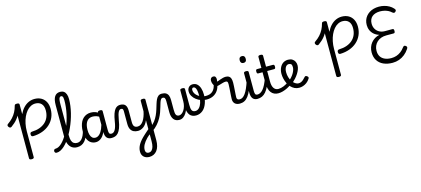

<svg xmlns="http://www.w3.org/2000/svg" viewBox="-99 -1967 7535 3434"><g transform="rotate(-15 3669.0 -250.0)"><path d="M418 -378Q398 -378 389 -388Q380 -398 380 -420Q380 -440 389 -450Q398 -460 416 -461Q494 -463 556.5 -485Q619 -507 663.5 -546.5Q708 -586 731 -641.5Q754 -697 754 -766Q754 -848 713.5 -890Q673 -932 603 -932Q558 -932 516.5 -910.5Q475 -889 441 -848.5Q407 -808 382 -753Q357 -698 343 -631Q329 -564 329 -490V-14Q329 0 318.5 7Q308 14 286 14Q264 14 253 7Q242 0 242 -14V-805Q224 -773 201 -744.5Q178 -716 150 -690.5Q122 -665 86 -639Q72 -630 58.5 -633Q45 -636 32 -654Q21 -671 23 -684Q25 -697 40 -707Q93 -743 132 -786Q171 -829 197.5 -879.5Q224 -930 239 -989Q243 -1005 253.5 -1010Q264 -1015 286 -1015Q307 -1015 318 -1008.5Q329 -1002 329 -988V-809Q360 -875 403 -921Q446 -967 498.5 -991Q551 -1015 609 -1015Q680 -1015 733 -985.5Q786 -956 815.5 -900.5Q845 -845 845 -767Q845 -682 814 -612Q783 -542 726 -490.5Q669 -439 590.5 -410Q512 -381 418 -378Z M747 17Q728 17 719 5.5Q710 -6 710 -20.5Q710 -35 719 -46.5Q728 -58 747 -58Q775 -58 804 -73Q833 -88 862 -115.5Q891 -143 919 -181.5Q947 -220 972.5 -267Q998 -314 1021 -368Q1044 -422 1062.5 -481Q1081 -540 1094.5 -602Q1108 -664 1115 -727Q1122 -790 1122 -852Q1122 -867 1135 -874.5Q1148 -882 1165 -882Q1182 -882 1195 -874.5Q1208 -867 1208 -852Q1208 -793 1199.5 -729.5Q1191 -666 1175 -600.5Q1159 -535 1136.5 -470.5Q1114 -406 1086.5 -345.5Q1059 -285 1027.5 -230Q996 -175 962 -130Q928 -85 892 -52Q856 -19 819.5 -1Q783 17 747 17ZM1128 17Q1070 17 1030 -12Q990 -41 969.5 -94Q949 -147 949 -217V-808Q949 -916 983 -967.5Q1017 -1019 1085 -1019Q1126 -1019 1153 -1000Q1180 -981 1194 -943.5Q1208 -906 1208 -852Q1208 -833 1195 -824Q1182 -815 1165 -815Q1148 -815 1135 -824Q1122 -833 1122 -852Q1122 -882 1118 -901Q1114 -920 1105 -929.5Q1096 -939 1082 -939Q1066 -939 1055 -925.5Q1044 -912 1039.5 -881Q1035 -850 1035 -798V-224Q1035 -165 1047.5 -128.5Q1060 -92 1085.5 -75Q1111 -58 1147 -58Q1161 -58 1167.5 -46.5Q1174 -35 1172.5 -20.5Q1171 -6 1160 5.5Q1149 17 1128 17Z M1128 17Q1114 17 1107.5 5.5Q1101 -6 1102.5 -20.5Q1104 -35 1115 -46.5Q1126 -58 1147 -58Q1172 -58 1194 -68.5Q1216 -79 1235.5 -101Q1255 -123 1271.5 -158Q1288 -193 1301 -244Q1304 -258 1317 -261.5Q1330 -265 1341.5 -259Q1353 -253 1350 -238Q1339 -173 1319 -125Q1299 -77 1271 -45.5Q1243 -14 1207 1.5Q1171 17 1128 17Z M1475 17Q1421 17 1380.5 -11Q1340 -39 1317.5 -94Q1295 -149 1295 -229Q1295 -281 1305 -326Q1315 -371 1333.5 -406.5Q1352 -442 1379.5 -467Q1407 -492 1442 -505.5Q1477 -519 1520 -519Q1563 -519 1603 -505Q1643 -491 1681 -464V-386Q1640 -418 1603 -429.5Q1566 -441 1532 -441Q1504 -441 1481 -432.5Q1458 -424 1440 -407Q1422 -390 1409.5 -365Q1397 -340 1390.5 -306.5Q1384 -273 1384 -232Q1384 -181 1395 -143Q1406 -105 1429 -84Q1452 -63 1489 -63Q1527 -63 1561.5 -95Q1596 -127 1622.5 -188Q1649 -249 1664 -335L1682 -266Q1670 -169 1638.5 -106Q1607 -43 1564 -13Q1521 17 1475 17ZM1763 17Q1737 17 1715.5 9Q1694 1 1678.5 -16Q1663 -33 1655 -61Q1647 -89 1647 -130V-488Q1647 -502 1657.5 -508.5Q1668 -515 1690 -515Q1711 -515 1722 -508.5Q1733 -502 1733 -489V-136Q1733 -93 1743.5 -75.5Q1754 -58 1782 -58Q1794 -58 1799.5 -46.5Q1805 -35 1803.5 -20.5Q1802 -6 1792 5.5Q1782 17 1763 17Z M1766 17Q1757 17 1752 5.5Q1747 -6 1748.5 -20.5Q1750 -35 1758 -46.5Q1766 -58 1782 -58Q1803 -58 1820 -69.5Q1837 -81 1851 -104.5Q1865 -128 1876 -165.5Q1887 -203 1895 -256Q1908 -339 1926 -390.5Q1944 -442 1966 -469.5Q1988 -497 2012.5 -507Q2037 -517 2062 -517Q2074 -517 2078.5 -505.5Q2083 -494 2081 -479.5Q2079 -465 2073.5 -453.5Q2068 -442 2059 -442Q2047 -442 2035 -435Q2023 -428 2011.5 -408Q2000 -388 1990 -352Q1980 -316 1970 -258Q1957 -170 1935.5 -115.5Q1914 -61 1887.5 -32Q1861 -3 1830 7Q1799 17 1766 17Z M2331 519Q2267 519 2228.5 483Q2190 447 2190 385Q2190 352 2199 320Q2208 288 2227.5 254.5Q2247 221 2277 186.5Q2307 152 2348 115Q2363 101 2377.5 88Q2392 75 2407.5 61.5Q2423 48 2439 34V-132Q2423 -93 2402 -64.5Q2381 -36 2356.5 -18.5Q2332 -1 2306.5 8Q2281 17 2255 17Q2208 17 2173 -0.5Q2138 -18 2118.5 -56Q2099 -94 2099 -156V-385Q2099 -415 2091 -428.5Q2083 -442 2059 -442Q2046 -442 2039.5 -453.5Q2033 -465 2032.5 -479.5Q2032 -494 2039 -505.5Q2046 -517 2061 -517Q2096 -517 2120 -507.5Q2144 -498 2158 -480Q2172 -462 2178.5 -435.5Q2185 -409 2185 -375V-161Q2185 -127 2193.5 -104.5Q2202 -82 2220.5 -71Q2239 -60 2267 -60Q2299 -60 2326 -77.5Q2353 -95 2374.5 -127Q2396 -159 2412 -202Q2428 -245 2438 -296V-489Q2438 -502 2448.5 -508.5Q2459 -515 2481 -515Q2503 -515 2514 -508.5Q2525 -502 2525 -489V260Q2525 321 2511.5 369.5Q2498 418 2472.5 451Q2447 484 2411 501.5Q2375 519 2331 519ZM2338 442Q2370 442 2392.5 421Q2415 400 2427 359Q2439 318 2439 256V130Q2428 138 2418.5 146Q2409 154 2400.5 162Q2392 170 2383 178Q2356 205 2337 230.5Q2318 256 2305 280Q2292 304 2285.5 328Q2279 352 2279 376Q2279 397 2285.5 411.5Q2292 426 2305.5 434Q2319 442 2338 442Z M2498 92Q2487 99 2476 93.5Q2465 88 2459 74Q2453 60 2457.5 43Q2462 26 2483 11Q2536 -24 2571 -70Q2606 -116 2629 -166.5Q2652 -217 2667.5 -267Q2683 -317 2696.5 -362Q2710 -407 2726.5 -442Q2743 -477 2768 -497Q2793 -517 2832 -517Q2847 -517 2854.5 -505.5Q2862 -494 2862 -479.5Q2862 -465 2854 -453.5Q2846 -442 2830 -442Q2810 -442 2796.5 -423Q2783 -404 2772 -370.5Q2761 -337 2749 -293.5Q2737 -250 2719 -200.5Q2701 -151 2672.5 -99.5Q2644 -48 2601.5 0.5Q2559 49 2498 92Z M3021 18Q2985 18 2958.5 6Q2932 -6 2914.5 -29.5Q2897 -53 2888 -86Q2879 -119 2879 -161V-367Q2879 -408 2867.5 -425Q2856 -442 2830 -442Q2817 -442 2810.5 -453.5Q2804 -465 2803.5 -479.5Q2803 -494 2810.5 -505.5Q2818 -517 2832 -517Q2882 -517 2911 -499Q2940 -481 2953 -446.5Q2966 -412 2966 -362V-186Q2966 -150 2969.5 -125.5Q2973 -101 2981.5 -87Q2990 -73 3003.5 -66.5Q3017 -60 3036 -60Q3060 -60 3084.5 -77.5Q3109 -95 3128.5 -126Q3148 -157 3159.5 -198Q3171 -239 3171 -287L3211 -264Q3205 -207 3189.5 -156Q3174 -105 3149.5 -66Q3125 -27 3092.5 -4.5Q3060 18 3021 18ZM3329 19Q3290 19 3260.5 6Q3231 -7 3211.5 -32.5Q3192 -58 3181.5 -97Q3171 -136 3171 -189V-489Q3171 -502 3181.5 -508.5Q3192 -515 3214 -515Q3236 -515 3247 -508.5Q3258 -502 3258 -489V-198Q3258 -162 3261.5 -136Q3265 -110 3274 -93.5Q3283 -77 3298.5 -69Q3314 -61 3338 -61Q3357 -61 3374.5 -69Q3392 -77 3407 -92.5Q3422 -108 3434 -129.5Q3446 -151 3454.5 -177Q3463 -203 3467.5 -233.5Q3472 -264 3472 -297Q3472 -366 3464 -405.5Q3456 -445 3441.5 -461.5Q3427 -478 3408 -478Q3390 -478 3383 -492.5Q3376 -507 3382.5 -521.5Q3389 -536 3410 -536Q3461 -536 3494 -505Q3527 -474 3543 -422Q3559 -370 3559 -307Q3559 -262 3552 -221Q3545 -180 3531.5 -143.5Q3518 -107 3499 -77.5Q3480 -48 3454 -26.5Q3428 -5 3396.5 7Q3365 19 3329 19Z M3584 -207Q3534 -207 3485 -224Q3436 -241 3396.5 -271.5Q3357 -302 3333 -343Q3309 -384 3309 -430Q3309 -476 3336.5 -506Q3364 -536 3410 -536Q3423 -536 3428 -521.5Q3433 -507 3428.5 -492.5Q3424 -478 3409 -478Q3396 -478 3387 -467.5Q3378 -457 3378 -437Q3378 -404 3396 -374Q3414 -344 3444 -321.5Q3474 -299 3511 -286Q3548 -273 3586 -273Q3669 -273 3713 -314Q3757 -355 3770 -418Q3774 -436 3791 -440.5Q3808 -445 3823.5 -439Q3839 -433 3836 -418Q3827 -356 3794 -308Q3761 -260 3708 -233.5Q3655 -207 3584 -207Z M4139 17Q4113 17 4090.5 10Q4068 3 4052 -11Q4036 -25 4027 -46Q4018 -67 4018 -95Q4018 -121 4020.5 -156.5Q4023 -192 4025.5 -231Q4028 -270 4030.5 -307Q4033 -344 4033 -371Q4033 -406 4024.5 -417.5Q4016 -429 3993 -429Q3967 -429 3933.5 -419Q3900 -409 3868 -399.5Q3836 -390 3816 -390Q3798 -390 3782 -409Q3766 -428 3755.5 -456Q3745 -484 3745 -511Q3745 -529 3751.5 -543.5Q3758 -558 3770.5 -566.5Q3783 -575 3803 -575Q3831 -575 3842 -556.5Q3853 -538 3853 -514Q3853 -502 3850.5 -490.5Q3848 -479 3844 -469Q3853 -469 3871.5 -475.5Q3890 -482 3914 -491Q3938 -500 3964.5 -506.5Q3991 -513 4015 -513Q4050 -513 4073 -500Q4096 -487 4107.5 -457.5Q4119 -428 4119 -377Q4119 -350 4116.5 -312Q4114 -274 4111.5 -234.5Q4109 -195 4106.5 -161Q4104 -127 4104 -107Q4104 -84 4116.5 -71Q4129 -58 4158 -58Q4172 -58 4179 -46.5Q4186 -35 4184.5 -20.5Q4183 -6 4172 5.5Q4161 17 4139 17Z M4140 17Q4126 17 4119.5 5.5Q4113 -6 4114.5 -20.5Q4116 -35 4127 -46.5Q4138 -58 4159 -58Q4186 -58 4211 -73.5Q4236 -89 4261 -123Q4286 -157 4311 -212.5Q4336 -268 4362 -348Q4367 -362 4379.5 -362Q4392 -362 4402 -353.5Q4412 -345 4408 -332Q4384 -240 4356.5 -174Q4329 -108 4297 -65.5Q4265 -23 4226.5 -3Q4188 17 4140 17Z M4468 17Q4441 17 4419.5 9Q4398 1 4383 -16Q4368 -33 4359.5 -61Q4351 -89 4351 -130V-489Q4351 -502 4361.5 -508.5Q4372 -515 4393 -515Q4415 -515 4426 -508.5Q4437 -502 4437 -489V-136Q4437 -93 4448 -75.5Q4459 -58 4487 -58Q4501 -58 4508 -46.5Q4515 -35 4513 -20.5Q4511 -6 4500 5.5Q4489 17 4468 17ZM4392 -669Q4364 -669 4349.5 -684.5Q4335 -700 4335 -731Q4335 -763 4349.5 -779Q4364 -795 4392 -795Q4419 -795 4433 -779Q4447 -763 4447 -731Q4448 -700 4433.5 -684.5Q4419 -669 4392 -669Z M4465 17Q4451 17 4444.5 5.5Q4438 -6 4439.5 -20.5Q4441 -35 4452 -46.5Q4463 -58 4484 -58Q4511 -58 4537.5 -71.5Q4564 -85 4589.5 -114.5Q4615 -144 4640 -193Q4665 -242 4689 -312Q4694 -326 4707 -326Q4720 -326 4730 -317.5Q4740 -309 4736 -296Q4711 -213 4683 -153.5Q4655 -94 4623 -56.5Q4591 -19 4552 -1Q4513 17 4465 17Z M4854 17Q4810 17 4777 1.5Q4744 -14 4721 -44Q4698 -74 4686.5 -118Q4675 -162 4675 -219V-420H4597Q4582 -420 4576 -429Q4570 -438 4570 -460Q4570 -483 4576 -491.5Q4582 -500 4597 -500H4675V-704Q4675 -717 4685.5 -723.5Q4696 -730 4717 -730Q4739 -730 4750 -723.5Q4761 -717 4761 -704V-500H4888Q4903 -500 4909.5 -491.5Q4916 -483 4916 -460Q4916 -438 4909.5 -429Q4903 -420 4888 -420H4761V-225Q4761 -186 4768 -155.5Q4775 -125 4789 -103.5Q4803 -82 4824 -70Q4845 -58 4873 -58Q4887 -58 4894 -46.5Q4901 -35 4899 -20.5Q4897 -6 4886 5.5Q4875 17 4854 17Z M4853 17Q4834 17 4827.5 5.5Q4821 -6 4825 -20.5Q4829 -35 4841 -46.5Q4853 -58 4872 -58Q4921 -58 4974.5 -80Q5028 -102 5072 -139Q5084 -148 5095 -144Q5106 -140 5112 -129Q5118 -118 5117.5 -105Q5117 -92 5107 -84Q5069 -52 5024 -29.5Q4979 -7 4935 5Q4891 17 4853 17Z M5070 -131Q5090 -145 5108.5 -161.5Q5127 -178 5141 -195Q5167 -223 5185 -253Q5203 -283 5213 -312.5Q5223 -342 5223 -369Q5223 -410 5207.5 -425Q5192 -440 5163 -440Q5148 -440 5133.5 -432.5Q5119 -425 5107.5 -409Q5096 -393 5089 -368Q5082 -343 5082 -309Q5082 -262 5095 -218Q5108 -174 5131.5 -139Q5155 -104 5185.5 -83Q5216 -62 5250 -62Q5276 -62 5297.5 -72.5Q5319 -83 5338.5 -100.5Q5358 -118 5377 -140Q5389 -156 5402 -155Q5415 -154 5429 -143Q5443 -132 5446 -121Q5449 -110 5440 -96Q5414 -55 5380 -30Q5346 -5 5310 6.5Q5274 18 5239 18Q5192 18 5153.5 -1Q5115 -20 5085 -53Q5055 -86 5035 -128Q5015 -170 5004.5 -215.5Q4994 -261 4994 -305Q4994 -341 5002 -373Q5010 -405 5025 -432Q5040 -459 5061.5 -478.5Q5083 -498 5110.5 -508.5Q5138 -519 5170 -519Q5218 -519 5249.5 -499.5Q5281 -480 5296.5 -448Q5312 -416 5312 -378Q5312 -342 5298 -304.5Q5284 -267 5260.5 -230Q5237 -193 5205 -158Q5184 -135 5159.5 -113Q5135 -91 5108 -72Z M6107 -378Q6087 -378 6078 -388Q6069 -398 6069 -420Q6069 -440 6078 -450Q6087 -460 6105 -461Q6183 -463 6245.5 -485Q6308 -507 6352.5 -546.5Q6397 -586 6420 -641.5Q6443 -697 6443 -766Q6443 -848 6402.5 -890Q6362 -932 6292 -932Q6247 -932 6205.5 -910.5Q6164 -889 6130 -848.5Q6096 -808 6071 -753Q6046 -698 6032 -631Q6018 -564 6018 -490V-14Q6018 0 6007.5 7Q5997 14 5975 14Q5953 14 5942 7Q5931 0 5931 -14V-805Q5913 -773 5890 -744.5Q5867 -716 5839 -690.5Q5811 -665 5775 -639Q5761 -630 5747.5 -633Q5734 -636 5721 -654Q5710 -671 5712 -684Q5714 -697 5729 -707Q5782 -743 5821 -786Q5860 -829 5886.5 -879.5Q5913 -930 5928 -989Q5932 -1005 5942.5 -1010Q5953 -1015 5975 -1015Q5996 -1015 6007 -1008.5Q6018 -1002 6018 -988V-809Q6049 -875 6092 -921Q6135 -967 6187.5 -991Q6240 -1015 6298 -1015Q6369 -1015 6422 -985.5Q6475 -956 6504.5 -900.5Q6534 -845 6534 -767Q6534 -682 6503 -612Q6472 -542 6415 -490.5Q6358 -439 6279.5 -410Q6201 -381 6107 -378Z M6969 19Q6872 19 6800.5 -13.5Q6729 -46 6690 -108Q6651 -170 6651 -257Q6651 -307 6666 -351Q6681 -395 6709.5 -430.5Q6738 -466 6777.5 -490.5Q6817 -515 6866 -526Q6812 -542 6773 -575Q6734 -608 6713.5 -654Q6693 -700 6693 -752Q6693 -800 6707 -840.5Q6721 -881 6747 -913Q6773 -945 6809 -968Q6845 -991 6890 -1003Q6935 -1015 6986 -1015Q7038 -1015 7085 -1003Q7132 -991 7173 -968Q7214 -945 7245 -911Q7264 -892 7264 -877Q7264 -862 7246 -847Q7232 -836 7219.5 -838.5Q7207 -841 7190 -855Q7166 -878 7134.5 -894Q7103 -910 7065 -919Q7027 -928 6983 -928Q6937 -928 6899.5 -916Q6862 -904 6836.5 -882Q6811 -860 6797.5 -827Q6784 -794 6784 -753Q6784 -699 6808 -656.5Q6832 -614 6876 -589Q6920 -564 6979 -564H7118Q7133 -564 7139.5 -555.5Q7146 -547 7146 -524Q7146 -502 7139.5 -493Q7133 -484 7118 -484H6983Q6930 -484 6886 -468Q6842 -452 6810 -422Q6778 -392 6760.5 -351Q6743 -310 6743 -261Q6743 -199 6770 -156Q6797 -113 6848.5 -90.5Q6900 -68 6969 -68Q7018 -68 7062 -82.5Q7106 -97 7145 -126Q7184 -155 7216 -199Q7230 -218 7242 -220.5Q7254 -223 7269 -213Q7288 -201 7290 -186.5Q7292 -172 7278 -152Q7242 -98 7194 -59.5Q7146 -21 7089 -1Q7032 19 6969 19Z"/></g></svg>

Font: Playwrite PE
Style: Regular
Weight: 400
Designer: Veronika Burian, José Scaglione
Foundry: TypeTogether
Version: Version 1.002